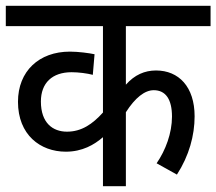

<svg xmlns="http://www.w3.org/2000/svg" viewBox="-20 -642 746 662"><path d="M706 -552V-622H0V-552H335V-254C299 -214 261 -188 211 -188C162 -188 121 -218 121 -292C121 -356 160 -393 227 -393C251 -393 281 -389 300 -384L306 -455C287 -459 250 -464 221 -464C115 -464 42 -397 42 -291C42 -177 119 -119 207 -119C264 -119 305 -143 335 -169V0H414V-255C446 -305 479 -331 510 -331C551 -331 573 -300 573 -240C573 -183 551 -124 520 -79L590 -40C632 -105 651 -175 651 -241C651 -343 596 -399 518 -399C479 -399 444 -384 414 -350V-552Z"/></svg>

Font: Noto Sans SemiCondensed
Style: Italic
Weight: 400
Width: 4
Italic angle: -12°
Designer: Monotype Design Team
Foundry: Monotype Imaging Inc.
Version: Version 2.013